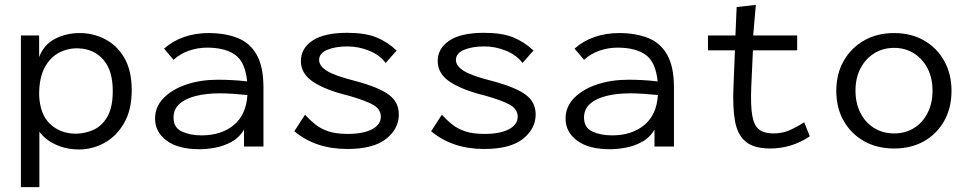

<svg xmlns="http://www.w3.org/2000/svg" viewBox="-20 -603 3981 790"><path d="M66 167V-457H141V-368Q160 -419 206 -443Q252 -467 308 -467Q364 -467 413 -441.5Q462 -416 492 -364Q522 -312 522 -232Q522 -151 490.5 -96.5Q459 -42 409.5 -15Q360 12 305 12Q254 12 210.5 -7.5Q167 -27 142 -61V167ZM292 -53Q328 -53 363 -68Q398 -83 421 -121.5Q444 -160 444 -229Q444 -312 406 -356.5Q368 -401 304 -404Q263 -406 225.5 -387.5Q188 -369 164.5 -326.5Q141 -284 141 -213Q144 -132 186.5 -92.5Q229 -53 292 -53Z M801 11Q713 11 665.5 -24.5Q618 -60 618 -115Q618 -164 653.5 -200Q689 -236 747.5 -255.5Q806 -275 877 -275Q903 -275 933.5 -273.5Q964 -272 997 -268Q989 -348 947.5 -377.5Q906 -407 832 -407Q795 -407 759 -395Q723 -383 694 -357L655 -403Q691 -435 738 -451Q785 -467 838 -467Q906 -467 957 -447Q1008 -427 1036 -378Q1064 -329 1064 -243V0H984V-70Q965 -37 933 -19.5Q901 -2 866 4.5Q831 11 801 11ZM694 -119Q694 -78 728 -62Q762 -46 809 -46Q891 -46 942 -88.5Q993 -131 998 -212Q970 -215 939.5 -217Q909 -219 884 -219Q830 -219 787 -208.5Q744 -198 719 -176Q694 -154 694 -119Z M1409 10Q1278 10 1191 -63L1235 -131Q1255 -109 1277.5 -91Q1300 -73 1331.5 -62.5Q1363 -52 1411 -52Q1474 -52 1510.5 -71Q1547 -90 1547 -123Q1547 -153 1516.5 -171Q1486 -189 1412 -210Q1321 -232 1269.5 -265.5Q1218 -299 1218 -352Q1218 -404 1266 -436Q1314 -468 1408 -468Q1482 -468 1528 -449.5Q1574 -431 1612 -395L1567 -344Q1542 -377 1498.5 -394.5Q1455 -412 1410 -412Q1360 -412 1326.5 -398Q1293 -384 1293 -356Q1293 -332 1325 -311.5Q1357 -291 1445 -269Q1541 -243 1581 -212.5Q1621 -182 1621 -132Q1621 -73 1568.5 -31.5Q1516 10 1409 10Z M1972 10Q1841 10 1754 -63L1798 -131Q1818 -109 1840.5 -91Q1863 -73 1894.5 -62.5Q1926 -52 1974 -52Q2037 -52 2073.5 -71Q2110 -90 2110 -123Q2110 -153 2079.5 -171Q2049 -189 1975 -210Q1884 -232 1832.5 -265.5Q1781 -299 1781 -352Q1781 -404 1829 -436Q1877 -468 1971 -468Q2045 -468 2091 -449.5Q2137 -431 2175 -395L2130 -344Q2105 -377 2061.5 -394.5Q2018 -412 1973 -412Q1923 -412 1889.5 -398Q1856 -384 1856 -356Q1856 -332 1888 -311.5Q1920 -291 2008 -269Q2104 -243 2144 -212.5Q2184 -182 2184 -132Q2184 -73 2131.5 -31.5Q2079 10 1972 10Z M2490 11Q2402 11 2354.5 -24.5Q2307 -60 2307 -115Q2307 -164 2342.5 -200Q2378 -236 2436.5 -255.5Q2495 -275 2566 -275Q2592 -275 2622.5 -273.5Q2653 -272 2686 -268Q2678 -348 2636.5 -377.5Q2595 -407 2521 -407Q2484 -407 2448 -395Q2412 -383 2383 -357L2344 -403Q2380 -435 2427 -451Q2474 -467 2527 -467Q2595 -467 2646 -447Q2697 -427 2725 -378Q2753 -329 2753 -243V0H2673V-70Q2654 -37 2622 -19.5Q2590 -2 2555 4.5Q2520 11 2490 11ZM2383 -119Q2383 -78 2417 -62Q2451 -46 2498 -46Q2580 -46 2631 -88.5Q2682 -131 2687 -212Q2659 -215 2628.5 -217Q2598 -219 2573 -219Q2519 -219 2476 -208.5Q2433 -198 2408 -176Q2383 -154 2383 -119Z M3149 8Q3083 8 3049 -19.5Q3015 -47 3004.5 -103.5Q2994 -160 2998 -248L3004 -396H2893V-457H3006L3011 -574L3090 -583L3079 -457H3260V-396H3078L3071 -243Q3068 -167 3075.5 -126Q3083 -85 3104 -69.5Q3125 -54 3162 -54Q3199 -54 3228.5 -67Q3258 -80 3289 -100L3312 -42Q3237 8 3149 8Z M3659 8Q3589 8 3535.5 -22Q3482 -52 3451.5 -105.5Q3421 -159 3421 -229Q3421 -299 3451.5 -352.5Q3482 -406 3535.5 -436.5Q3589 -467 3659 -467Q3729 -467 3782 -436.5Q3835 -406 3865 -352.5Q3895 -299 3895 -229Q3895 -159 3865 -105.5Q3835 -52 3782 -22Q3729 8 3659 8ZM3659 -54Q3705 -54 3740.5 -76Q3776 -98 3796.5 -138Q3817 -178 3817 -230Q3817 -282 3796.5 -321.5Q3776 -361 3740.5 -383.5Q3705 -406 3659 -406Q3613 -406 3577 -383.5Q3541 -361 3520.5 -321.5Q3500 -282 3500 -230Q3500 -178 3520.5 -138Q3541 -98 3577 -76Q3613 -54 3659 -54Z"/></svg>

Font: Inconsolata SemiExpanded Thin
Style: Regular
Weight: 100
Width: 6
Monospace: yes
Designer: Raph Levien, Cyreal, Brenton Simpson
Foundry: Raph Levien, Cyreal, Google
Version: Version 3.100; ttfautohint (v1.8.4.7-5d5b)